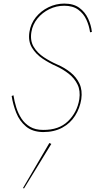

<svg xmlns="http://www.w3.org/2000/svg" viewBox="-20 -728 532 1070"><path d="M55 -197 45 -193Q52 -146 70.5 -99.5Q89 -53 125 -23Q161 7 220 8Q282 8 327 -16.5Q372 -41 398.5 -83Q425 -125 433 -175Q440 -225 423 -261.5Q406 -298 373 -324.5Q340 -351 300 -368Q261 -385 224.5 -409Q188 -433 167.5 -467.5Q147 -502 155 -550Q162 -592 189 -625Q216 -658 255 -677Q294 -696 338 -696Q386 -696 416 -674Q446 -652 461.5 -618Q477 -584 482 -548L492 -550Q488 -588 471 -624.5Q454 -661 422 -684.5Q390 -708 338 -708Q292 -708 250 -687.5Q208 -667 179.5 -631.5Q151 -596 144 -550Q136 -499 158 -462.5Q180 -426 217.5 -401Q255 -376 294 -359Q331 -342 363 -317Q395 -292 412 -257Q429 -222 422 -175Q410 -102 359 -52.5Q308 -3 220 -4Q177 -4 147.5 -21.5Q118 -39 99.5 -67.5Q81 -96 70.5 -130Q60 -164 55 -197ZM255 69 108 320 114 322 266 74Z"/></svg>

Font: Jost* 200 Hairline Italic
Style: Italic
Weight: 100
Italic angle: -10°
Version: Version 3.200; ttfautohint (v0.97) -l 8 -r 50 -G 200 -x 14 -